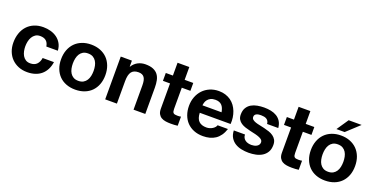

<svg xmlns="http://www.w3.org/2000/svg" viewBox="-25 -1445 4253 2181"><g transform="rotate(20 2102.0 -355.0)"><path d="M405.8 -335Q392.6 -423.8 300.8 -423.8Q266.6 -423.8 243.7 -408.2Q220.7 -392.6 206.5 -368.4Q192.4 -344.2 186.3 -314.5Q180.2 -284.7 180.2 -255.9Q180.2 -228 186 -199Q191.9 -169.9 205.6 -146.2Q219.2 -122.6 241.9 -107.7Q264.6 -92.8 297.9 -92.8Q349.1 -92.8 376.7 -121.3Q404.3 -149.9 411.1 -198.2H547.9Q540.5 -147 520 -107.4Q499.5 -67.9 467.5 -41Q435.5 -14.2 392.8 -0.5Q350.1 13.2 298.8 13.2Q240.2 13.2 192.4 -6.3Q144.5 -25.9 110.1 -60.8Q75.7 -95.7 56.9 -144.3Q38.1 -192.9 38.1 -251Q38.1 -311.5 55.7 -362.8Q73.2 -414.1 106.9 -451.4Q140.6 -488.8 189.7 -509.8Q238.8 -530.8 301.8 -530.8Q348.1 -530.8 390.6 -518.8Q433.1 -506.8 466.6 -482.4Q500 -458 521 -421.1Q542 -384.3 544.9 -335Z M612.3 -257.8Q612.3 -319.8 631.3 -370.1Q650.4 -420.4 685.1 -456.1Q719.7 -491.7 769.3 -511.2Q818.8 -530.8 879.4 -530.8Q940.4 -530.8 990 -511.2Q1039.6 -491.7 1074.5 -456.1Q1109.4 -420.4 1128.4 -370.1Q1147.5 -319.8 1147.5 -257.8Q1147.5 -195.8 1128.4 -145.8Q1109.4 -95.7 1074.5 -60.3Q1039.6 -24.9 990 -5.9Q940.4 13.2 879.4 13.2Q818.8 13.2 769.3 -5.9Q719.7 -24.9 685.1 -60.3Q650.4 -95.7 631.3 -145.8Q612.3 -195.8 612.3 -257.8ZM754.4 -257.8Q754.4 -226.6 760.5 -197Q766.6 -167.5 781 -144.3Q795.4 -121.1 819.3 -106.9Q843.3 -92.8 879.4 -92.8Q915.5 -92.8 939.7 -106.9Q963.9 -121.1 978.5 -144.3Q993.2 -167.5 999.3 -197Q1005.4 -226.6 1005.4 -257.8Q1005.4 -289.1 999.3 -318.8Q993.2 -348.6 978.5 -372.1Q963.9 -395.5 939.7 -409.7Q915.5 -423.8 879.4 -423.8Q843.3 -423.8 819.3 -409.7Q795.4 -395.5 781 -372.1Q766.6 -348.6 760.5 -318.8Q754.4 -289.1 754.4 -257.8Z M1374 -517.1V-444.8H1377Q1390.6 -467.3 1408.4 -483.6Q1426.3 -500 1447 -510.5Q1467.8 -521 1490.2 -525.9Q1512.7 -530.8 1535.2 -530.8Q1591.8 -530.8 1628.4 -515.4Q1665 -500 1686.3 -472.2Q1707.5 -444.3 1715.8 -405Q1724.1 -365.7 1724.1 -317.9V0H1582V-292Q1582 -323.7 1577.4 -347.7Q1572.8 -371.6 1562 -387.5Q1551.3 -403.3 1533.9 -411.1Q1516.6 -418.9 1491.2 -418.9Q1433.6 -418.9 1407.2 -384.3Q1380.9 -349.6 1380.9 -271V0H1239.3V-517.1Z M2115.7 -517.1V-421.9H2011.7V-166Q2011.7 -147.9 2014.4 -136.5Q2017.1 -125 2023.9 -118.2Q2030.8 -111.3 2042.2 -108.6Q2053.7 -106 2071.8 -106Q2084 -106 2095 -106.7Q2106 -107.4 2115.7 -109.9V0Q2097.7 2.9 2075.9 3.9Q2054.2 4.9 2032.7 4.9Q2000 4.9 1970.2 0.5Q1940.4 -3.9 1918.2 -17.1Q1896 -30.3 1882.8 -54.2Q1869.6 -78.1 1869.6 -117.2V-421.9H1783.7V-517.1H1869.6V-671.9H2011.7V-517.1Z M2300.8 -224.1Q2303.7 -154.8 2335.7 -123.8Q2367.7 -92.8 2427.7 -92.8Q2449.2 -92.8 2468 -98.9Q2486.8 -105 2501.7 -114.5Q2516.6 -124 2526.6 -136Q2536.6 -147.9 2540 -160.2H2665Q2649.9 -113.8 2626.7 -80.8Q2603.5 -47.9 2572.8 -27.1Q2542 -6.3 2504.4 3.4Q2466.8 13.2 2422.9 13.2Q2361.8 13.2 2312.7 -6.6Q2263.7 -26.4 2229.5 -62Q2195.3 -97.7 2177 -147.7Q2158.7 -197.8 2158.7 -257.8Q2158.7 -315.9 2178 -366Q2197.3 -416 2231.9 -452.6Q2266.6 -489.3 2315.4 -510Q2364.3 -530.8 2422.9 -530.8Q2466.8 -530.8 2503.4 -519Q2540 -507.3 2568.8 -486.6Q2597.7 -465.8 2618.7 -437Q2639.6 -408.2 2652.8 -374Q2666 -339.8 2671.4 -301.8Q2676.8 -263.7 2673.8 -224.1ZM2531.7 -314Q2526.9 -341.3 2518.3 -361.8Q2509.8 -382.3 2496.3 -396Q2482.9 -409.7 2463.9 -416.7Q2444.8 -423.8 2418.9 -423.8Q2384.3 -423.8 2361.8 -412.4Q2339.4 -400.9 2326.2 -384Q2313 -367.2 2307.4 -348.1Q2301.8 -329.1 2300.8 -314Z M2868.2 -168Q2868.2 -145 2877.4 -128.7Q2886.7 -112.3 2901.9 -101.6Q2917 -90.8 2936.8 -85.9Q2956.5 -81.1 2977.1 -81.1Q2992.2 -81.1 3008.5 -84.5Q3024.9 -87.9 3038.6 -95.5Q3052.2 -103 3061.3 -115.7Q3070.3 -128.4 3070.3 -147Q3070.3 -163.1 3059.3 -174.6Q3048.3 -186 3027.6 -195.1Q3006.8 -204.1 2977.1 -211.7Q2947.3 -219.2 2909.2 -227.1Q2877.9 -234.4 2848.4 -243.9Q2818.8 -253.4 2795.9 -268.8Q2772.9 -284.2 2759 -307.4Q2745.1 -330.6 2745.1 -365.2Q2745.1 -414.6 2764.6 -446.8Q2784.2 -479 2815.9 -497.6Q2847.7 -516.1 2888.2 -523.4Q2928.7 -530.8 2970.2 -530.8Q3012.2 -530.8 3051.5 -522.9Q3090.8 -515.1 3122.1 -496.1Q3153.3 -477.1 3173.6 -445.6Q3193.8 -414.1 3198.2 -366.2H3063Q3061.5 -386.7 3053.5 -400.1Q3045.4 -413.6 3032.2 -421.6Q3019 -429.7 3002.2 -432.9Q2985.4 -436 2966.3 -436Q2954.1 -436 2940.2 -434.6Q2926.3 -433.1 2914.6 -428.2Q2902.8 -423.3 2895 -413.8Q2887.2 -404.3 2887.2 -388.2Q2887.2 -369.1 2901.1 -357.2Q2915 -345.2 2937.7 -337.4Q2960.4 -329.6 2989.5 -324Q3018.6 -318.4 3048.3 -311Q3079.1 -303.7 3108.6 -293.7Q3138.2 -283.7 3161.1 -267.3Q3184.1 -251 3198 -226.6Q3211.9 -202.1 3211.9 -166Q3211.9 -114.7 3191.7 -80.3Q3171.4 -45.9 3137.9 -25.1Q3104.5 -4.4 3062.3 4.4Q3020 13.2 2976.1 13.2Q2931.2 13.2 2888.2 4.4Q2845.2 -4.4 2811.5 -25.4Q2777.8 -46.4 2756.3 -81.3Q2734.9 -116.2 2732.9 -168Z M3579.1 -517.1V-421.9H3475.1V-166Q3475.1 -147.9 3477.8 -136.5Q3480.5 -125 3487.3 -118.2Q3494.1 -111.3 3505.6 -108.6Q3517.1 -106 3535.2 -106Q3547.4 -106 3558.3 -106.7Q3569.3 -107.4 3579.1 -109.9V0Q3561 2.9 3539.3 3.9Q3517.6 4.9 3496.1 4.9Q3463.4 4.9 3433.6 0.5Q3403.8 -3.9 3381.6 -17.1Q3359.4 -30.3 3346.2 -54.2Q3333 -78.1 3333 -117.2V-421.9H3247.1V-517.1H3333V-671.9H3475.1V-517.1Z M3631.3 -257.8Q3631.3 -319.8 3650.4 -370.1Q3669.4 -420.4 3704.1 -456.1Q3738.8 -491.7 3788.3 -511.2Q3837.9 -530.8 3898.4 -530.8Q3959.5 -530.8 4009 -511.2Q4058.6 -491.7 4093.5 -456.1Q4128.4 -420.4 4147.5 -370.1Q4166.5 -319.8 4166.5 -257.8Q4166.5 -195.8 4147.5 -145.8Q4128.4 -95.7 4093.5 -60.3Q4058.6 -24.9 4009 -5.9Q3959.5 13.2 3898.4 13.2Q3837.9 13.2 3788.3 -5.9Q3738.8 -24.9 3704.1 -60.3Q3669.4 -95.7 3650.4 -145.8Q3631.3 -195.8 3631.3 -257.8ZM3773.4 -257.8Q3773.4 -226.6 3779.5 -197Q3785.6 -167.5 3800 -144.3Q3814.5 -121.1 3838.4 -106.9Q3862.3 -92.8 3898.4 -92.8Q3934.6 -92.8 3958.7 -106.9Q3982.9 -121.1 3997.6 -144.3Q4012.2 -167.5 4018.3 -197Q4024.4 -226.6 4024.4 -257.8Q4024.4 -289.1 4018.3 -318.8Q4012.2 -348.6 3997.6 -372.1Q3982.9 -395.5 3958.7 -409.7Q3934.6 -423.8 3898.4 -423.8Q3862.3 -423.8 3838.4 -409.7Q3814.5 -395.5 3800 -372.1Q3785.6 -348.6 3779.5 -318.8Q3773.4 -289.1 3773.4 -257.8ZM3823.2 -581.1 3919.4 -723.1H4076.2L3922.4 -581.1Z"/></g></svg>

Font: XB Khoramshahr
Style: Bold
Weight: 700
Designer: Behnam
Foundry: Irmug
Version: Version 8.005 2009